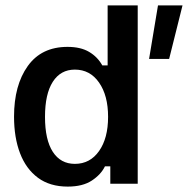

<svg xmlns="http://www.w3.org/2000/svg" viewBox="-20 -687 702 718"><path d="M233.3 10.8Q166.7 10.8 122.1 -22.1Q77.5 -55 55 -113.8Q32.5 -172.5 32.5 -250.8Q32.5 -368.3 83.8 -440Q135 -511.7 232.5 -511.7Q281.7 -511.7 313.3 -492.9Q345 -474.2 362.5 -442.5H382.5V-666.7H495V0H392.5V-65H372.5Q357.5 -34.2 323.3 -11.7Q289.2 10.8 233.3 10.8ZM260 -74.2Q316.7 -74.2 350.4 -122.1Q384.2 -170 384.2 -250Q384.2 -330 350.4 -378.3Q316.7 -426.7 260 -426.7Q206.7 -426.7 177.5 -381.2Q148.3 -335.8 148.3 -250Q148.3 -164.2 177.5 -119.2Q206.7 -74.2 260 -74.2ZM537.5 -466.7 570.8 -666.7H662.5L612.5 -466.7Z"/></svg>

Font: Familjen Grotesk GF Medium
Style: Regular
Weight: 500
Designer: Anders Wikstroem, Jonas Baeckman, Matilda Gysing, Kristian Moeller
Foundry: Familjen STHLM AB
Version: Version 2.000; Beta; Release 4; Build 6